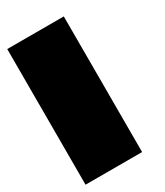

<svg xmlns="http://www.w3.org/2000/svg" viewBox="-156 -1167 633 735"><g transform="rotate(-30 160.5 -800.0)"><path d="M0 -500V-1099.6H250V-500Z"/></g></svg>

Font: Minecraft five bold
Style: Regular
Weight: 400
Designer: AngelloENF2
Foundry: https://fontstruct.com
Version: Version 1.0